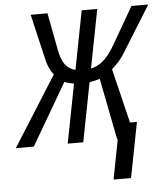

<svg xmlns="http://www.w3.org/2000/svg" viewBox="-109 -711 838 961"><g transform="rotate(-5 310.5 -230.0)"><path d="M209.5 0 267.1 -296.4Q262.2 -296.9 241.9 -302.2Q221.7 -307.6 219.7 -309.1L39.1 0H-51.3L170.4 -351.1Q145 -382.8 134.8 -428.2L81.1 -658.7H165.5L201.2 -470.2Q210.4 -421.9 229.2 -397Q248 -372.1 280.3 -364.3L337.4 -658.7H415.5L358.4 -364.3Q393.6 -372.1 421.1 -396Q448.7 -419.9 478.5 -470.2L587.4 -658.7H671.9L528.8 -428.2Q503.4 -386.2 462.9 -351.6L529.3 -78.1H564L510.3 199.2H422.4L460.9 0H458L397.5 -309.1Q394.5 -307.6 374.3 -302.7Q354 -297.9 345.2 -296.4L287.6 0Z"/></g></svg>

Font: Liberation Mono
Style: Italic
Weight: 400
Italic angle: -12°
Monospace: yes
Designer: Steve Matteson
Foundry: Ascender Corporation
Version: Version 2.1.5